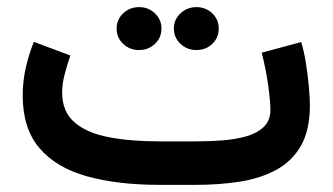

<svg xmlns="http://www.w3.org/2000/svg" viewBox="-20 -517 930 537"><path d="M528.8 0H425.3Q309.1 0 223.1 -23.9Q137.2 -47.9 90.3 -102.8Q43.5 -157.7 43.5 -250Q43.5 -290 52.2 -328.1Q61 -366.2 74.7 -399.9L176.8 -361.8Q168.9 -339.4 161.4 -311.3Q153.8 -283.2 153.8 -257.3Q154.3 -204.1 188.7 -174.6Q223.1 -145 284.2 -133.3Q345.2 -121.6 425.3 -121.6H529.8Q564.9 -121.6 601.3 -124.3Q637.7 -127 668.2 -135.5Q698.7 -144 717.5 -161.9Q736.3 -179.7 736.3 -210Q736.3 -232.4 730.2 -277.3Q724.1 -322.3 711.9 -369.6L822.3 -399.4Q830.1 -375 835.4 -341.6Q840.8 -308.1 843.8 -275.9Q846.7 -243.7 846.7 -222.7Q846.7 -152.3 821.3 -108.6Q795.9 -64.9 751.5 -41.3Q707 -17.6 649.9 -8.8Q592.8 0 528.8 0ZM466.3 -437Q466.3 -462.4 484.9 -479.7Q503.4 -497.1 529.3 -497.1Q555.7 -497.1 573.7 -479.7Q591.8 -462.4 591.8 -437Q591.8 -411.6 573.7 -394.3Q555.7 -377 529.3 -377Q503.4 -377 484.9 -394.3Q466.3 -411.6 466.3 -437ZM306.2 -437Q306.2 -462.4 324.5 -479.7Q342.8 -497.1 369.1 -497.1Q395 -497.1 413.3 -479.7Q431.6 -462.4 431.6 -437Q431.6 -411.6 413.3 -394.3Q395 -377 369.1 -377Q342.8 -377 324.5 -394.3Q306.2 -411.6 306.2 -437Z"/></svg>

Font: Vazirmatn RD SemiBold
Style: Regular
Weight: 600
Designer: Saber Rastikerdar
Foundry: Saber Rastikerdar
Version: Version 32.102